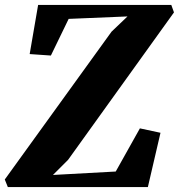

<svg xmlns="http://www.w3.org/2000/svg" viewBox="-40 -763 730 783"><path d="M-8 0 -20.5 -31 415 -634 480 -696 240 -686 167.5 -536.5 81 -542.5 115.5 -743H658.5L669.5 -712.5L237.5 -111L176 -49.5L432 -63.5L530.5 -239.5L614.5 -221.5L563 0Z"/></svg>

Font: Merriweather 72pt Black
Style: Italic
Weight: 900
Italic angle: -7.8°
Version: Version 2.101